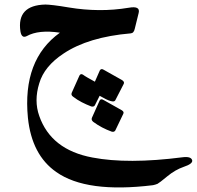

<svg xmlns="http://www.w3.org/2000/svg" viewBox="-20 -295 867 846"><path d="M260 -59Q175 -3 153 72Q129 149 153 216Q205 365 387 399Q543 429 784 398Q823 393 827 412Q829 427 790 440Q752 453 717 482Q682 511 674 515Q664 519 654 521Q361 557 228 463Q120 388 103 224Q78 -32 244 -151Q150 -165 98 -136Q88 -131 82 -134Q73 -138 70 -157Q53 -272 180 -275Q191 -275 217 -272Q243 -269 284 -262Q350 -251 416 -250.5Q482 -250 548 -261Q599 -270 591 -238L574 -169Q570 -149 556 -148Q369 -132 260 -59ZM398 169Q393 177 382 174Q361 166 340.5 155.5Q320 145 302 131Q292 124 296 114L330 38Q336 27 347 35Q352 39 365 46.5Q378 54 398 65L420 15Q426 5 438 13Q450 20 518 58Q530 66 525 75L488 147Q480 163 419 127ZM488 280Q483 288 472 285Q450 277 430 266.5Q410 256 391 242Q381 234 385 224L419 148Q424 138 437 146Q449 153 517 191Q528 198 523 207Z"/></svg>

Font: Amiri
Style: Bold Italic
Weight: 700
Italic angle: 10°
Designer: Khaled Hosny
Version: Version 0.113